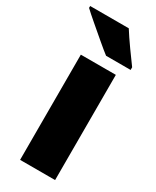

<svg xmlns="http://www.w3.org/2000/svg" viewBox="-220 -820 708 874"><g transform="rotate(30 134.0 -383.0)"><path d="M236 0H52V-553H236ZM181 -766H-22V-756Q-3 -738 31 -709Q65 -680 99 -651Q133 -622 154 -606H283V-620Q265 -644 233 -689Q201 -734 181 -766Z"/></g></svg>

Font: Noto Sans Display SemiCondensed Black
Style: Regular
Weight: 900
Width: 4
Designer: Monotype Design Team
Foundry: Monotype Imaging Inc.
Version: Version 1.900